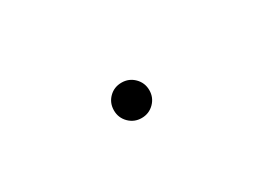

<svg xmlns="http://www.w3.org/2000/svg" viewBox="-2 -603 853 588"><g transform="rotate(-30 425.0 -309.5)"><path d="M335 -309.5Q335 -336 353 -354Q371 -372 397.5 -372Q423.5 -372 441.8 -353.8Q460 -335.5 460 -309.5Q460 -283.5 441.8 -265.2Q423.5 -247 397.5 -247Q371.5 -247 353.2 -265.2Q335 -283.5 335 -309.5Z"/></g></svg>

Font: League Mono Wide UltraLight
Style: Regular
Weight: 200
Width: 8
Designer: Tyler Finck
Foundry: The League of Moveable Type / Tyler Finck
Version: Version 2.210